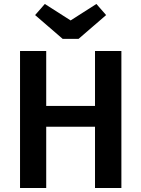

<svg xmlns="http://www.w3.org/2000/svg" viewBox="-20 -948 712 968"><path d="M592 0H459V-309H213V0H81V-691H213V-414H459V-691H592ZM376 -752H296L157 -872L206 -928L336 -845L466 -928L515 -872Z"/></svg>

Font: Trujillo Medium
Style: Regular
Weight: 500
Designer: Fira Sans original fonts by bBox Type GmbH, Carrois Corporate GbR, & Edenspiekermann AG / Changes by Cristiano Sobral
Foundry: Fira Sans original fonts by bBox Type GmbH, Carrois Corporate GbR, & Edenspiekermann AG / Changes by Cristiano Sobral
Version: Version 4.301;October 17, 2021;FontCreator 14.0.0.2814 64-bi